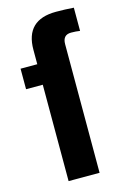

<svg xmlns="http://www.w3.org/2000/svg" viewBox="-113 -784 559 839"><g transform="rotate(-15 166.5 -364.5)"><path d="M230 0H89.8V-436H14.2V-528.8H89.8V-594.2Q89.8 -729 228 -729Q269.5 -729 308.1 -726.1V-621.1Q290 -624 268.1 -624Q230 -624 230 -582Z"/></g></svg>

Font: Miedinger*
Style: Bold
Weight: 700
Version: Version 001.000